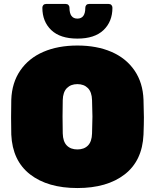

<svg xmlns="http://www.w3.org/2000/svg" viewBox="-20 -940 782 970"><path d="M371 10Q221 10 132 -59Q43 -128 37 -260Q36 -287 36 -347Q36 -408 37 -436Q40 -522 82.5 -584Q125 -646 199 -678Q273 -710 371 -710Q469 -710 543 -678Q617 -646 659.5 -584Q702 -522 705 -436Q707 -380 707 -347Q707 -314 705 -260Q699 -128 610 -59Q521 10 371 10ZM445 -266Q447 -324 447 -351Q447 -380 445 -434Q444 -475 424 -495Q404 -515 371 -515Q338 -515 318 -495Q298 -475 297 -434Q296 -407 296 -351Q296 -295 297 -266Q298 -225 317.5 -205Q337 -185 371 -185Q405 -185 424.5 -205Q444 -225 445 -266ZM529 -920Q538 -920 543 -914.5Q548 -909 548 -901Q548 -831 503 -788Q458 -745 371 -745Q284 -745 239 -788Q194 -831 194 -901Q194 -909 199 -914.5Q204 -920 213 -920H312Q321 -920 326 -914.5Q331 -909 331 -901Q331 -846 371 -846Q411 -846 411 -901Q411 -909 416 -914.5Q421 -920 430 -920Z"/></svg>

Font: Rubik
Style: Regular
Weight: 900
Designer: Hubert & Fischer
Foundry: Hubert & Fischer
Version: Version 1.100